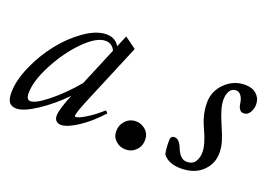

<svg xmlns="http://www.w3.org/2000/svg" viewBox="-74 -631 1165 832"><g transform="rotate(20 508.5 -214.5)"><path d="M46.4 11.2Q22.9 11.2 12.5 -2.4Q2 -16.1 2 -46.9Q2 -102.1 31.7 -169.7Q61.5 -237.3 105.5 -293Q149.4 -348.6 203.9 -386.7Q258.3 -424.8 303.7 -424.8Q345.2 -424.8 364.3 -392.1L386.7 -445.3L439.9 -406.7L321.3 -123.5Q295.4 -61 295.4 -46.4Q295.4 -42.5 299.3 -42.5Q305.7 -42.5 317.9 -47.4Q330.1 -52.2 356.7 -69.6Q383.3 -86.9 414.1 -114.3L423.8 -104Q377.9 -52.7 329.1 -20.5Q280.3 11.7 251.5 11.7Q237.3 11.7 229 3.4Q220.7 -4.9 220.7 -20Q220.7 -47.9 251 -122.1Q197.3 -66.9 138.2 -27.8Q79.1 11.2 46.4 11.2ZM73.2 -70.8Q73.2 -39.6 91.8 -39.6Q117.2 -39.6 172.4 -84.2Q227.5 -128.9 280.3 -191.4L354 -367.7Q339.8 -397 309.6 -397Q267.6 -397 210.9 -339.4Q154.3 -281.7 113.8 -203.6Q73.2 -125.5 73.2 -70.8Z M550.8 16.1Q524.9 16.1 505.6 -1Q486.3 -18.1 486.3 -44.9Q486.3 -74.2 505.6 -94.2Q524.9 -114.3 553.2 -114.3Q578.6 -114.3 597.9 -96.7Q617.2 -79.1 617.2 -52.2Q617.2 -22.9 597.9 -3.4Q578.6 16.1 550.8 16.1Z M803.2 11.2Q747.6 11.2 721.2 -22Q715.3 -41.5 715.3 -85Q715.3 -106.9 732.9 -106.9Q755.4 -106.9 770 -69.3Q787.6 -24.4 818.4 -24.4Q845.2 -24.4 856.9 -42.7Q868.7 -61 868.7 -86.9Q868.7 -123.5 840.3 -184.1Q813.5 -240.7 813.5 -295.4Q813.5 -349.6 852.3 -387.2Q891.1 -424.8 943.4 -424.8Q976.6 -424.8 996.6 -406.7Q1016.6 -388.7 1016.6 -359.4Q1016.6 -340.3 1006.3 -323.2Q996.1 -306.2 978.5 -306.2Q955.1 -306.2 950.2 -341.8Q947.3 -363.3 937.7 -376Q928.2 -388.7 915 -388.7Q895 -388.7 885.5 -372.1Q876 -355.5 876 -331.1Q876 -294.4 906.7 -224.6Q923.3 -187 931.2 -161.1Q939 -135.3 939 -108.4Q939 -58.6 902.8 -23.7Q866.7 11.2 803.2 11.2Z"/></g></svg>

Font: Elstob 18pt
Style: Italic
Weight: 400
Italic angle: -20°
Designer: Peter S. Baker
Version: Version 1.015